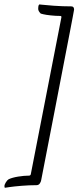

<svg xmlns="http://www.w3.org/2000/svg" viewBox="-37 -752 360 883"><path d="M-12.7 111.3Q-15.6 112.3 -16.1 108.9Q-16.6 105.5 -16.6 102.5Q-16.6 97.7 -10.3 86.9Q-3.9 76.2 2.9 72.3Q19.5 64.5 46.9 60.1Q74.2 55.7 96.7 55.7Q102.5 55.7 104.5 49.8L245.1 -670.9Q247.1 -678.7 240.2 -678.7Q218.8 -678.7 196.3 -681.2Q173.8 -683.6 162.1 -686.5L150.4 -689.5Q138.7 -701.2 138.7 -710.9Q138.7 -733.4 146.5 -731.4L154.3 -730.5Q169.9 -728.5 210.4 -725.6Q251 -722.7 291 -722.7Q303.7 -722.7 303.7 -708Q303.7 -707 302.7 -702.1Q301.8 -697.3 297.9 -675.8Q293.9 -654.3 284.7 -606.4Q275.4 -558.6 258.8 -472.7Q242.2 -386.7 216.3 -252.4Q190.4 -118.2 152.3 77.1Q151.4 84 146 91.8Q140.6 99.6 130.9 99.6Q97.7 99.6 62 102.5Q26.4 105.5 6.8 108.4Z"/></svg>

Font: Crimson Text
Style: Italic
Weight: 400
Italic angle: -11°
Designer: Sebastian Kosch
Foundry: Sebastian Kosch
Version: Version 1.100; ttfautohint (v1.8.4)